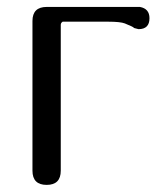

<svg xmlns="http://www.w3.org/2000/svg" viewBox="-20 -520 457 540"><path d="M373.5 -500.5Q400.4 -495.6 400.4 -468.8Q400.4 -438 369.6 -438L356.4 -441.4V-441.9Q356.4 -443.8 331.1 -454.1Q318.4 -459 284.2 -459H156.2Q150.9 -455.6 150.9 -450.2V-40Q150.9 0 111.3 0Q71.3 0 71.3 -40V-460.9Q71.3 -500.5 111.3 -500.5Z"/></svg>

Font: inglobal
Style: Regular
Weight: 400
Designer: Andrey Kochetov, Denis Davydov, Evgeny Yurtaev
Foundry: inglobal
Version: Version 1.00 September 25, 2014, initial release